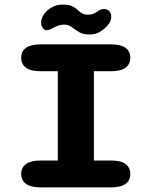

<svg xmlns="http://www.w3.org/2000/svg" viewBox="-20 -811 659 831"><path d="M155.4 0Q113.9 0 92.9 -15Q71.8 -30.1 71.8 -57.9Q71.8 -86.2 92.9 -101.3Q113.9 -116.3 155.4 -116.3H230.2V-502.7H155.4Q113.9 -502.7 92.9 -517.8Q71.8 -532.8 71.8 -561.1Q71.8 -589.3 92.9 -604.2Q113.9 -619 155.4 -619H460.3Q502.2 -619 523.1 -604.2Q543.9 -589.3 543.9 -561.1Q543.9 -532.8 523.1 -517.8Q502.2 -502.7 460.3 -502.7H386.3V-116.3H460.3Q502.2 -116.3 523.1 -101.3Q543.9 -86.2 543.9 -57.9Q543.9 -30.1 523.1 -15Q502.2 0 460.3 0ZM367.4 -661.8Q341.7 -661.8 327.1 -669.5Q312.5 -677.3 299.7 -687.2Q290.3 -694.8 280.8 -699.6Q271.2 -704.4 257 -704.4Q243.5 -704.4 231.9 -700.2Q220.2 -696.1 210.5 -690.2Q202.8 -686 195.7 -683.1Q188.5 -680.2 182.4 -680.2Q172 -680.2 165 -689.9Q158 -699.6 158 -713.1Q158 -740.9 186.1 -766.7Q198.2 -777.1 214.5 -784.2Q230.8 -791.2 250.7 -791.2Q276.8 -791.2 291.3 -784.7Q305.8 -778.2 316.2 -767.8Q324.7 -759.5 334.7 -753.5Q344.8 -747.5 361.4 -747.5Q374.9 -747.5 384.4 -751.5Q393.8 -755.4 402.2 -761.7Q408 -766.2 414.8 -769.1Q421.5 -772.1 430 -772.1Q441.8 -772.1 451.6 -763.8Q461.4 -755.5 461.4 -738.5Q461.4 -719.3 447.8 -703.4Q435.8 -688.8 415.8 -675.2Q395.8 -661.8 367.4 -661.8Z"/></svg>

Font: Sono ExtraLight
Style: Regular
Weight: 200
Designer: Tyler Finck
Foundry: Tyler Finck
Version: Version 2.112